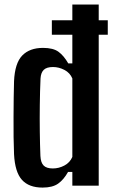

<svg xmlns="http://www.w3.org/2000/svg" viewBox="-20 -820 506 848"><path d="M209 -730.5H456V-666.5H209ZM168 8.5Q107.5 8.5 76.8 -25.8Q46 -60 42 -139Q40.5 -172 40 -214.8Q39.5 -257.5 39.8 -302.5Q40 -347.5 40.5 -388.8Q41 -430 42 -461Q45.5 -541 78.2 -574.8Q111 -608.5 170 -608.5Q215 -608.5 238.5 -591.2Q262 -574 281.5 -540H299.5V-800H416V0H299.5V-60.5H280.5Q261.5 -26.5 236.8 -9Q212 8.5 168 8.5ZM213.5 -76Q240 -76 264.5 -89Q289 -102 299.5 -127V-473.5Q289 -498.5 264.5 -511.2Q240 -524 214 -524Q186 -524 173.2 -511.5Q160.5 -499 159 -473.5Q156.5 -417 155.8 -356.8Q155 -296.5 155.8 -238.2Q156.5 -180 158.5 -131Q160 -101.5 172.8 -88.8Q185.5 -76 213.5 -76Z"/></svg>

Font: Big Shoulders Text Thin
Style: Bold
Weight: 700
Version: Version 2.002